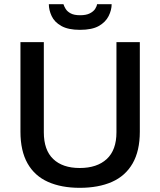

<svg xmlns="http://www.w3.org/2000/svg" viewBox="-20 -888 768 920"><path d="M362 12Q274 12 210 -16.5Q146 -45 112 -105Q78 -165 78 -257V-686H190V-254Q190 -169 235 -126Q280 -83 362 -83Q445 -83 491.5 -126Q538 -169 538 -254V-686H650V-257Q650 -165 615.5 -105Q581 -45 516.5 -16.5Q452 12 362 12ZM363 -745Q307 -745 274 -763.5Q241 -782 227.5 -811Q214 -840 214 -868H284Q287 -858 294.5 -845.5Q302 -833 318.5 -824Q335 -815 364 -815Q393 -815 410.5 -824Q428 -833 436 -845.5Q444 -858 445 -868H515Q515 -840 500.5 -811Q486 -782 453.5 -763.5Q421 -745 363 -745Z"/></svg>

Font: Archivo SemiBold Medium
Style: Regular
Weight: 500
Version: Version 2.001